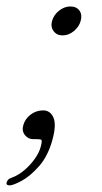

<svg xmlns="http://www.w3.org/2000/svg" viewBox="-32 -431 316 594"><path d="M70.5 -0.5Q55 -0.5 45 -13.2Q35 -26 40 -43.5Q45.5 -63.5 62.8 -76.5Q80 -89.5 101.5 -89.5Q123.5 -89.5 133.2 -67.5Q143 -45.5 130.5 0.5Q116.5 52 88.8 83.2Q61 114.5 34.8 128.5Q8.5 142.5 -2 142.5Q-14 142.5 -11.5 133.5Q-10 128 -6 124.2Q-2 120.5 8.5 117Q26.5 110 44.5 94.5Q62.5 79 76 59.8Q89.5 40.5 94 23Q99.5 2.5 95 1Q90.5 -0.5 80.5 -0.5ZM161.5 -321.5Q143.5 -321.5 133.8 -334.8Q124 -348 129 -366Q134.5 -385.5 151 -398.2Q167.5 -411 185.5 -411Q204.5 -411 213.8 -398.2Q223 -385.5 217.5 -366Q212.5 -348 196.5 -334.8Q180.5 -321.5 161.5 -321.5Z"/></svg>

Font: Fraunces 9pt SuperSoft Thin
Style: Italic
Weight: 100
Italic angle: -16°
Version: Version 1.000;[0bf87f6ff]